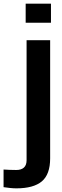

<svg xmlns="http://www.w3.org/2000/svg" viewBox="-100 -820 340 1051"><path d="M40.5 -695.5V-800H179V-695.5ZM-10.5 211Q-26.5 211 -45.2 209Q-64 207 -80.5 204.5V108Q-67.5 109 -46.5 109.8Q-25.5 110.5 -11 110.5Q16.5 110.5 31 97.2Q45.5 84 45.5 57V-600H174.5V47Q174.5 134.5 129 172.8Q83.5 211 -10.5 211Z"/></svg>

Font: Big Shoulders Display Thin ExtraBold
Style: Regular
Weight: 800
Version: Version 2.002